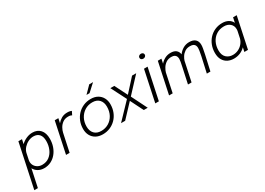

<svg xmlns="http://www.w3.org/2000/svg" viewBox="-23 -1694 3945 2858"><g transform="rotate(-30 1949.0 -265.0)"><path d="M-17.5 218.5 141.5 -531H203.5L187 -454.5Q227 -493.5 278.8 -516Q330.5 -538.5 383.5 -538.5Q468.5 -538.5 517.5 -484Q566.5 -429.5 566.5 -329.5Q566.5 -260.5 545.8 -199.2Q525 -138 486.5 -91Q448 -44 394.8 -17.2Q341.5 9.5 276 9.5Q219.5 9.5 175.2 -16.2Q131 -42 108.5 -85.5L44 218.5ZM132.5 -183.5Q132.5 -145.5 151.2 -115Q170 -84.5 202.5 -66.8Q235 -49 276 -49Q348 -49 398.8 -87.8Q449.5 -126.5 476.2 -189.8Q503 -253 503 -327Q503 -403 468.5 -442.5Q434 -482 368 -482Q323 -482 279.5 -460.8Q236 -439.5 203.5 -403.8Q171 -368 159.5 -324.5L135.5 -211.5Q134.5 -205 133.5 -197.2Q132.5 -189.5 132.5 -183.5Z M654 0 766.5 -531H828.5L812 -453.5Q839.5 -488 882.2 -513.2Q925 -538.5 983 -538.5Q1014.5 -538.5 1033.5 -533Q1052.5 -527.5 1057 -524.5L1027.5 -464.5Q1023 -467.5 1008.8 -473.2Q994.5 -479 965.5 -479Q909 -479 871 -451.2Q833 -423.5 811 -384Q789 -344.5 781.5 -309L715.5 0Z M1285.5 9.5Q1217.5 9.5 1168.5 -17.8Q1119.5 -45 1093 -93.5Q1066.5 -142 1066.5 -206.5Q1066.5 -276.5 1090.8 -337Q1115 -397.5 1158.2 -442.8Q1201.5 -488 1259.8 -513.2Q1318 -538.5 1386 -538.5Q1454.5 -538.5 1503.2 -510.8Q1552 -483 1578 -434.5Q1604 -386 1604 -325Q1604 -251 1579.2 -189.8Q1554.5 -128.5 1511 -84Q1467.5 -39.5 1409.8 -15Q1352 9.5 1285.5 9.5ZM1290 -46Q1360.5 -46 1417.2 -80.2Q1474 -114.5 1507.5 -175.8Q1541 -237 1541 -318.5Q1541 -393 1500 -438Q1459 -483 1382 -483Q1308.5 -483 1251.5 -447Q1194.5 -411 1162 -349.8Q1129.5 -288.5 1129.5 -212.5Q1129.5 -135.5 1171.2 -90.8Q1213 -46 1290 -46ZM1364 -621 1478.5 -737.5H1544L1417 -621Z M1990 0 1879 -222 1670 0H1599.5L1856 -268L1722 -531H1789.5L1898.5 -314.5L2095.5 -531H2166.5L1923.5 -269.5L2058 0Z M2367 -665Q2348.5 -665 2335.2 -675.8Q2322 -686.5 2322 -704Q2322 -724 2337 -735.8Q2352 -747.5 2371.5 -747.5Q2390 -747.5 2403 -737Q2416 -726.5 2416 -709Q2416 -688.5 2401.2 -676.8Q2386.5 -665 2367 -665ZM2188 0 2300.5 -531H2362L2249.5 0Z M2425 0 2538 -531H2600L2583.5 -454Q2616 -492 2660.5 -515.2Q2705 -538.5 2757.5 -538.5Q2820.5 -538.5 2853.2 -511.2Q2886 -484 2892 -436.5Q2924 -481 2972 -509.8Q3020 -538.5 3079.5 -538.5Q3148 -538.5 3183 -505.8Q3218 -473 3218 -413.5Q3218 -388 3212 -353.5Q3206 -319 3194.5 -263L3135.5 0H3074L3133 -264.5Q3145 -323.5 3149 -350.8Q3153 -378 3153 -397Q3153 -418 3145.5 -437Q3138 -456 3118 -468Q3098 -480 3059.5 -480Q3007 -480 2970.8 -455.5Q2934.5 -431 2912.8 -396.5Q2891 -362 2882 -331Q2879 -315.5 2875.2 -297.8Q2871.5 -280 2867 -259.5L2811.5 0H2750L2807 -265Q2818 -314 2823.5 -345.2Q2829 -376.5 2829 -395Q2829 -416.5 2821.5 -436Q2814 -455.5 2794.2 -467.8Q2774.5 -480 2738 -480Q2684.5 -480 2647.2 -454.2Q2610 -428.5 2587 -391.2Q2564 -354 2554.5 -319L2487 0Z M3538.5 9.5Q3481 9.5 3434 -14.2Q3387 -38 3359.2 -85.8Q3331.5 -133.5 3331.5 -206Q3331.5 -276 3354.8 -336.5Q3378 -397 3420.5 -442.5Q3463 -488 3520.8 -513.2Q3578.5 -538.5 3646.5 -538.5Q3705.5 -538.5 3749.2 -514.5Q3793 -490.5 3813.5 -446L3831.5 -531H3894L3781.5 0H3719L3734.5 -71.5Q3696 -32 3645.5 -11.2Q3595 9.5 3538.5 9.5ZM3396.5 -212Q3396.5 -129 3441 -87.8Q3485.5 -46.5 3552.5 -46.5Q3600.5 -46.5 3643.8 -66.5Q3687 -86.5 3718.2 -122.5Q3749.5 -158.5 3763 -206.5L3788 -324.5Q3790 -338.5 3790 -350.5Q3790 -411.5 3749.2 -447Q3708.5 -482.5 3645.5 -482.5Q3569.5 -482.5 3513.5 -446.5Q3457.5 -410.5 3427 -349.2Q3396.5 -288 3396.5 -212Z"/></g></svg>

Font: Epilogue Light
Style: Italic
Weight: 300
Italic angle: -12°
Designer: Tyler Finck
Foundry: Etcetera Type Co
Version: Version 2.111; ttfautohint (v1.8.3)